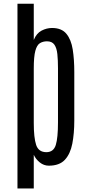

<svg xmlns="http://www.w3.org/2000/svg" viewBox="-20 -890 484 1041"><path d="M74.7 131.8V-869.6H163.1V-673.3Q177.7 -709.5 205.3 -723.9Q232.9 -738.3 262.2 -738.3Q314 -738.3 339.8 -707Q365.7 -675.8 374.3 -621.8Q382.8 -567.9 382.8 -499V-235.4Q382.8 -166.5 372.1 -111.1Q361.3 -55.7 331.8 -23.7Q302.2 8.3 244.6 8.3Q217.8 8.3 195.8 -9.3Q173.8 -26.9 163.1 -50.8V131.8ZM231.9 -64.9Q270.5 -65.4 282.5 -104Q294.4 -142.6 294.4 -226.6V-519.5Q294.4 -563.5 291 -596.4Q287.6 -629.4 274.9 -647.7Q262.2 -666 234.9 -666Q212.9 -666 196.5 -656Q180.2 -646 171.6 -614.5Q163.1 -583 163.1 -518.6V-223.1Q163.1 -143.6 176 -104.2Q189 -64.9 231.9 -64.9Z"/></svg>

Font: AntonioLight
Style: Regular
Weight: 300
Designer: Vernon Adams
Foundry: Vernon Adams
Version: Version 1.002